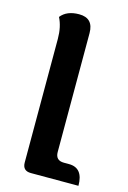

<svg xmlns="http://www.w3.org/2000/svg" viewBox="-104 -473 505 759"><g transform="rotate(15 148.0 -93.0)"><path d="M216.8 161.1H237.3Q295.9 161.1 295.9 234.4H101.1Q66.9 234.4 66.9 200.2V-305.7Q66.9 -355 48.8 -390.6Q73.2 -421.4 123.5 -421.4Q182.1 -421.4 182.1 -359.9V126.5Q182.1 161.1 216.8 161.1Z"/></g></svg>

Font: ALMAS
Style: Bold
Weight: 700
Designer: ALMAS Font/ by Husham Jawad Kadhim, derived from the Bainsely font by/ Paul James MIller
Foundry: High-Logic / Made with FontCreator
Version: Version 1.411;September 19, 2021;FontCreator 14.0.0.2814 32-